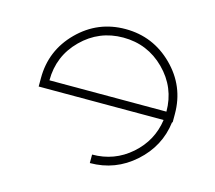

<svg xmlns="http://www.w3.org/2000/svg" viewBox="-78 -827 757 677"><g transform="rotate(15 301.0 -488.5)"><path d="M547 -489V-458H545Q534 -368 464.5 -306Q395 -244 302 -244V-275Q383 -275 443 -327.5Q503 -380 514 -458H58V-489Q58 -590 129.5 -661.5Q201 -733 302 -733Q403 -733 475 -661.5Q547 -590 547 -489ZM302 -702Q214 -702 151.5 -640Q89 -578 89 -489H516Q516 -577 453.5 -639.5Q391 -702 302 -702Z"/></g></svg>

Font: Neo
Style: Regular
Weight: 400
Version: Version 1.1